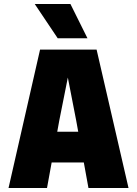

<svg xmlns="http://www.w3.org/2000/svg" viewBox="-20 -948 690 968"><path d="M120 -129V-284H547V-129ZM182 -698H467L628 0H426L364 -341L322 -557L279 -341L217 0H23ZM421 -755H271L155 -928H335Z"/></svg>

Font: Azeret Mono ExtraBold
Style: Regular
Weight: 800
Designer: Martin Vácha
Foundry: Displaay
Version: Version 1.002